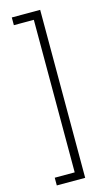

<svg xmlns="http://www.w3.org/2000/svg" viewBox="-140 -786 590 1034"><g transform="rotate(-15 154.5 -268.5)"><path d="M41 199.2V156.2H152.3V-694.3H41V-737.3H199.2V199.2Z"/></g></svg>

Font: Pretendard JP ExtraLight
Style: Regular
Weight: 200
Designer: Base glyphs from Inter by Rasmus Andersson; Hangeul glyphs from Noto Sans CJK(Source Han Sans) by Jang Soo-young and Kan
Foundry: Kil Hyung-jin
Version: Version 1.309